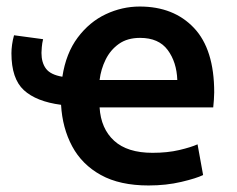

<svg xmlns="http://www.w3.org/2000/svg" viewBox="-20 -555 726 588"><path d="M435 13Q347 13 289 -19Q231 -51 201 -107Q171 -163 167 -234Q91 -244 53 -279Q15 -314 15 -392Q15 -404 17 -418.5Q19 -433 23 -447L112 -435Q109 -423 108 -410.5Q107 -398 107 -393Q107 -363 121 -344.5Q135 -326 171 -320Q182 -392 218 -440Q254 -488 304 -511.5Q354 -535 408 -535Q512 -535 574 -469.5Q636 -404 636 -272Q636 -262 635 -249Q634 -236 633 -226H285Q289 -161 329.5 -124Q370 -87 447 -87Q493 -87 529 -95.5Q565 -104 585 -113L602 -19Q582 -9 535.5 2Q489 13 435 13ZM285 -310H523Q521 -365 493.5 -402Q466 -439 409 -439Q370 -439 344 -420.5Q318 -402 303.5 -372.5Q289 -343 285 -310Z"/></svg>

Font: Ubuntu Sans SemiBold
Style: Regular
Weight: 600
Designer: Dalton Maag Ltd
Foundry: Dalton Maag Ltd
Version: Version 1.006; ttfautohint (v1.8.4.7-5d5b)